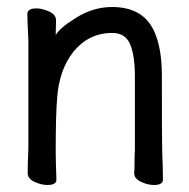

<svg xmlns="http://www.w3.org/2000/svg" viewBox="-20 -511 540 548"><path d="M115 17Q98 17 78.5 8Q59 -1 59 -17Q59 -44 61 -88V-395Q58 -458 58 -471Q58 -487 84 -487Q101 -487 120.5 -478Q140 -469 140 -453L139 -411Q151 -432 199 -461.5Q247 -491 300 -491Q387 -491 419 -424Q442 -375 442 -297Q442 -99 443 -78Q445 -33 445 2Q445 17 419 17Q402 17 382.5 8Q363 -1 363 -17Q364 -25 364 -44.5Q364 -64 365 -84V-293Q365 -352 351.5 -384.5Q338 -417 300 -417Q234 -417 190 -364Q148 -311 143 -229Q139 -183 139 -79Q139 -56 141 2Q141 17 115 17Z"/></svg>

Font: LXGW WenKai Mono Medium
Style: Regular
Weight: 500
Monospace: yes
Designer: LXGW / Fontworks Inc.
Foundry: LXGW / Fontworks Inc.
Version: Version 1.520; June 14, 2025